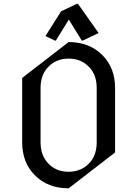

<svg xmlns="http://www.w3.org/2000/svg" viewBox="-20 -980 728 1019"><path d="M344.2 -68.4Q414.1 -68.4 458 -118.7Q493.2 -159.2 493.2 -224.6V-512.7Q493.2 -578.1 458 -618.7Q414.6 -668.9 344.2 -668.9Q273.4 -668.9 230.5 -618.7Q195.3 -578.1 195.3 -512.7V-224.6Q195.3 -160.2 230.5 -118.7Q272.9 -68.4 344.2 -68.4ZM344.2 19.5Q232.9 19.5 163.6 -51.3Q97.7 -118.7 97.7 -224.6V-566.4L344.2 -756.8Q455.6 -756.8 524.9 -686Q590.8 -618.7 590.8 -512.7V-170.9ZM393.6 -960 503.4 -804.7 418.9 -764.6H414.1L345.2 -876L276.4 -764.6H271.5L221.2 -788.6L304.2 -919.9L388.7 -960Z"/></svg>

Font: Nova Cut
Style: Book
Weight: 400
Version: Version 2.000